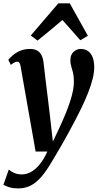

<svg xmlns="http://www.w3.org/2000/svg" viewBox="-48 -852 586 1124"><path d="M73 -461Q70 -479 65.2 -485Q60.5 -491 53 -491Q45 -491 35 -485.5Q25 -480 15.5 -472L0.5 -502Q11 -514.5 28.5 -529.5Q46 -544.5 71 -555Q96 -565.5 128.5 -565.5Q152.5 -565.5 168.8 -556.5Q185 -547.5 194.5 -529.8Q204 -512 207 -485.5Q211 -449 215.5 -412.2Q220 -375.5 224.5 -338.5Q229 -301.5 233.5 -264.5Q238 -227.5 242.5 -190.5L261.5 -23L300.5 -105.5Q319.5 -146.5 335.2 -184.8Q351 -223 362.2 -257.5Q373.5 -292 379.5 -322.8Q385.5 -353.5 384.5 -380.5Q384 -408.5 379 -428Q374 -447.5 369.2 -463.2Q364.5 -479 364 -496Q363 -530 382 -547.8Q401 -565.5 423.5 -565.5Q451.5 -565.5 468.8 -552.2Q486 -539 494.5 -516Q503 -493 503.5 -464Q504.5 -432 495 -393Q485.5 -354 468.2 -310Q451 -266 427.5 -217.5Q412.5 -187 393.8 -151Q375 -115 354.8 -77.8Q334.5 -40.5 313.8 -4.5Q293 31.5 274.2 63.2Q255.5 95 240.5 119Q210 168 181.2 197Q152.5 226 122.5 238.5Q92.5 251 57.5 251Q29.5 251 9.2 245Q-11 239 -28 230L3.5 140.5Q17 153 36.2 161Q55.5 169 79.5 169Q105.5 169 131.2 155.8Q157 142.5 182 113Q207 83.5 229.5 35H160.5ZM172 -614.5 132 -644 293.5 -832.5H360.5L466.5 -642.5L422 -616.5Q396.5 -646 370 -675.8Q343.5 -705.5 317.5 -735Q282 -704.5 245.8 -674.8Q209.5 -645 172 -614.5Z"/></svg>

Font: Merriweather 24pt SemiCondensed
Style: Bold Italic
Weight: 700
Width: 4
Italic angle: -7.8°
Designer: Eben Sorkin
Foundry: Eben Sorkin
Version: Version 2.101